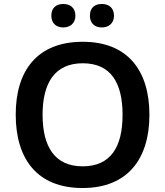

<svg xmlns="http://www.w3.org/2000/svg" viewBox="-20 -935 830 965"><path d="M238 -856C238 -816 265 -797 298 -797C330 -797 359 -816 359 -856C359 -898 330 -915 298 -915C265 -915 238 -898 238 -856ZM432 -856C432 -816 458 -797 492 -797C524 -797 553 -816 553 -856C553 -898 524 -915 492 -915C458 -915 432 -898 432 -856ZM731 -358C731 -580 622 -725 396 -725C166 -725 59 -579 59 -359C59 -137 166 10 395 10C622 10 731 -137 731 -358ZM194 -358C194 -519 256 -617 396 -617C537 -617 596 -519 596 -358C596 -197 537 -99 395 -99C256 -99 194 -197 194 -358Z"/></svg>

Font: Noto Sans Sinhala SemiBold
Style: Regular
Weight: 600
Designer: Jelle Bosma - Monotype Design Team
Foundry: Monotype Imaging Inc.
Version: Version 2.006